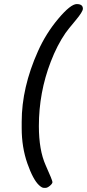

<svg xmlns="http://www.w3.org/2000/svg" viewBox="-20 -762 423 933"><path d="M168.9 -149.4Q168.9 -32.7 201.9 41Q234.9 114.7 234.9 122.6Q234.9 130.4 222.7 140.6Q210.4 150.9 201.7 150.9H192.9Q183.6 150.9 169.4 137.7Q140.6 110.8 113 32.2Q85.4 -46.4 85.4 -139.2V-169.9Q85.4 -336.9 164.6 -513.2Q203.1 -599.6 263.2 -670.9Q323.2 -742.2 353 -742.2Q382.8 -742.2 382.8 -719.7Q382.8 -705.1 346.7 -662.1Q310.5 -619.1 298.3 -601.6Q257.3 -542 226.6 -461.9Q168.9 -312.5 168.9 -149.4Z"/></svg>

Font: Averia Sans Libre
Style: Italic
Weight: 400
Italic angle: -7.90001°
Version: Version 1.002